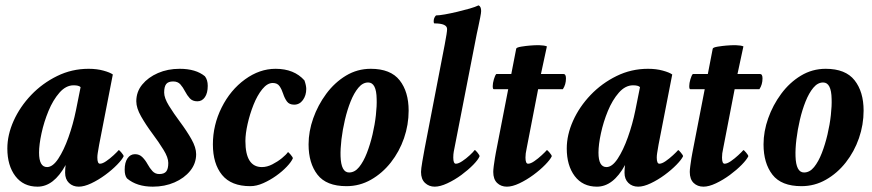

<svg xmlns="http://www.w3.org/2000/svg" viewBox="-20 -699 3300 727"><path d="M122.1 7.8Q68.4 7.8 38.1 -32.2Q7.8 -72.3 7.8 -136.7Q7.8 -188.5 31.7 -241.7Q55.7 -294.9 98.1 -339.4Q140.6 -383.8 196.3 -411.1Q252 -438.5 315.4 -438.5Q346.7 -438.5 371.6 -431.6Q396.5 -424.8 407.2 -417L355.5 -151.4Q351.6 -128.9 350.1 -119.6Q348.6 -110.4 348.6 -102.5Q348.6 -79.1 358.4 -79.1Q368.2 -79.1 382.3 -88.9Q396.5 -98.6 410.2 -111.3Q423.8 -124 429.7 -130.9Q431.6 -130.9 439.9 -121.1Q448.2 -111.3 448.2 -107.4Q442.4 -94.7 423.3 -75.2Q404.3 -55.7 378.4 -36.6Q352.5 -17.6 325.7 -4.9Q298.8 7.8 278.3 7.8Q255.9 7.8 241.2 -6.3Q226.6 -20.5 226.6 -44.9Q226.6 -52.7 227.1 -60.1Q227.5 -67.4 228.5 -74.2Q183.6 7.8 122.1 7.8ZM158.2 -66.4Q179.7 -66.4 200.7 -98.1Q221.7 -129.9 239.3 -179.2Q256.8 -228.5 267.6 -281.2L285.2 -369.1Q278.3 -376 258.8 -376Q229.5 -376 205.1 -348.1Q180.7 -320.3 163.6 -278.8Q146.5 -237.3 137.2 -194.3Q127.9 -151.4 127.9 -121.1Q127.9 -66.4 158.2 -66.4Z M558.6 7.8Q498 7.8 460.9 -23.4Q452.1 -34.2 452.1 -56.6Q452.1 -84 462.9 -99.6Q473.6 -115.2 491.2 -115.2Q507.8 -115.2 519 -104Q530.3 -92.8 538.6 -77.6Q546.9 -62.5 557.1 -51.3Q567.4 -40 583 -40Q601.6 -40 609.4 -49.8Q617.2 -59.6 617.2 -82Q617.2 -102.5 599.1 -131.8Q581.1 -161.1 556.6 -193.8Q532.2 -226.6 514.2 -258.3Q496.1 -290 496.1 -315.4Q496.1 -351.6 518.6 -378.9Q541 -406.2 578.1 -422.4Q615.2 -438.5 660.2 -438.5Q721.7 -438.5 755.9 -410.2Q766.6 -396.5 766.6 -374Q766.6 -346.7 755.9 -331.1Q745.1 -315.4 727.5 -315.4Q709 -315.4 698.7 -326.7Q688.5 -337.9 680.7 -353Q672.9 -368.2 663.1 -379.4Q653.3 -390.6 635.7 -390.6Q617.2 -390.6 609.4 -380.9Q601.6 -371.1 601.6 -348.6Q601.6 -328.1 619.6 -298.8Q637.7 -269.5 662.1 -236.8Q686.5 -204.1 704.6 -172.4Q722.7 -140.6 722.7 -115.2Q722.7 -80.1 700.2 -52.2Q677.7 -24.4 640.6 -8.3Q603.5 7.8 558.6 7.8Z M927.7 5.9Q855.5 5.9 820.8 -36.6Q786.1 -79.1 786.1 -152.3Q786.1 -225.6 819.3 -292Q852.5 -358.4 907.7 -398.4Q962.9 -438.5 1023.4 -438.5Q1093.8 -438.5 1132.8 -394.5Q1139.6 -375 1139.6 -362.3Q1139.6 -337.9 1127 -320.3Q1114.3 -302.7 1093.8 -302.7Q1075.2 -302.7 1066.4 -314.9Q1057.6 -327.1 1052.2 -343.8Q1046.9 -360.4 1038.6 -372.6Q1030.3 -384.8 1012.7 -384.8Q992.2 -384.8 973.1 -361.3Q954.1 -337.9 939.9 -302.2Q925.8 -266.6 917.5 -229.5Q909.2 -192.4 909.2 -165Q909.2 -66.4 971.7 -66.4Q991.2 -66.4 1011.2 -76.7Q1031.2 -86.9 1047.4 -100.1Q1063.5 -113.3 1070.3 -123Q1072.3 -123 1080.6 -113.3Q1088.9 -103.5 1088.9 -99.6Q1083 -85.9 1065.9 -67.9Q1048.8 -49.8 1025.4 -33.2Q1002 -16.6 976.6 -5.4Q951.2 5.9 927.7 5.9Z M1292 5.9Q1215.8 5.9 1182.1 -37.6Q1148.4 -81.1 1148.4 -152.3Q1148.4 -201.2 1166 -251Q1183.6 -300.8 1215.3 -343.8Q1247.1 -386.7 1290 -412.6Q1333 -438.5 1383.8 -438.5Q1459 -438.5 1493.2 -395Q1527.3 -351.6 1527.3 -280.3Q1527.3 -226.6 1509.8 -175.8Q1492.2 -125 1460 -84Q1427.7 -43 1384.8 -18.6Q1341.8 5.9 1292 5.9ZM1301.8 -45.9Q1323.2 -45.9 1339.8 -66.4Q1356.4 -86.9 1369.1 -119.6Q1381.8 -152.3 1390.6 -189.9Q1399.4 -227.5 1403.3 -263.2Q1407.2 -298.8 1406.2 -324.2Q1405.3 -386.7 1374 -386.7Q1353.5 -386.7 1336.9 -366.7Q1320.3 -346.7 1307.6 -314.9Q1294.9 -283.2 1286.1 -245.6Q1277.3 -208 1272.9 -171.4Q1268.6 -134.8 1269.5 -107.4Q1271.5 -45.9 1301.8 -45.9Z M1626 7.8Q1604.5 7.8 1589.4 -6.3Q1574.2 -20.5 1574.2 -47.9Q1574.2 -58.6 1579.1 -87.4Q1584 -116.2 1587.9 -136.7L1664.1 -531.2Q1672.9 -577.1 1672.9 -588.9Q1672.9 -610.4 1625 -610.4Q1622.1 -610.4 1622.1 -618.2Q1622.1 -631.8 1630.9 -640.6Q1642.6 -640.6 1664.6 -644.5Q1686.5 -648.4 1711.4 -654.3Q1736.3 -660.2 1758.3 -666.5Q1780.3 -672.9 1792 -678.7Q1801.8 -674.8 1801.8 -657.2Q1801.8 -650.4 1798.3 -632.8Q1794.9 -615.2 1791 -597.2Q1787.1 -579.1 1785.2 -570.3L1698.2 -125Q1697.3 -120.1 1696.8 -114.7Q1696.3 -109.4 1696.3 -102.5Q1696.3 -79.1 1706.1 -79.1Q1715.8 -79.1 1730.5 -88.9Q1745.1 -98.6 1758.8 -111.3Q1772.5 -124 1777.3 -130.9Q1780.3 -130.9 1788.1 -121.1Q1795.9 -111.3 1795.9 -107.4Q1791 -94.7 1772 -75.2Q1752.9 -55.7 1727.1 -36.6Q1701.2 -17.6 1673.8 -4.9Q1646.5 7.8 1626 7.8Z M1899.4 7.8Q1877 7.8 1862.3 -6.3Q1847.7 -20.5 1847.7 -47.9Q1847.7 -55.7 1849.6 -70.8Q1851.6 -85.9 1854 -100.6Q1856.4 -115.2 1857.4 -120.1L1904.3 -361.3H1849.6Q1845.7 -361.3 1845.7 -373Q1845.7 -383.8 1850.1 -398.9Q1854.5 -414.1 1859.4 -418.9H1916L1934.6 -514.6Q1935.5 -519.5 1954.1 -522.5Q1972.7 -525.4 1985.4 -526.4Q2004.9 -528.3 2022.9 -527.8Q2041 -527.3 2050.8 -523.4L2028.3 -418.9H2113.3Q2123 -418.9 2123 -402.3Q2123 -378.9 2111.3 -361.3H2017.6L1974.6 -139.6Q1971.7 -126 1970.7 -118.2Q1969.7 -110.4 1969.7 -102.5Q1969.7 -79.1 1979.5 -79.1Q1989.3 -79.1 2003.4 -88.9Q2017.6 -98.6 2031.2 -111.3Q2044.9 -124 2050.8 -130.9Q2052.7 -130.9 2061 -121.1Q2069.3 -111.3 2069.3 -107.4Q2063.5 -94.7 2044.4 -75.2Q2025.4 -55.7 1999.5 -36.6Q1973.6 -17.6 1946.8 -4.9Q1919.9 7.8 1899.4 7.8Z M2240.2 7.8Q2186.5 7.8 2156.2 -32.2Q2126 -72.3 2126 -136.7Q2126 -188.5 2149.9 -241.7Q2173.8 -294.9 2216.3 -339.4Q2258.8 -383.8 2314.5 -411.1Q2370.1 -438.5 2433.6 -438.5Q2464.8 -438.5 2489.7 -431.6Q2514.6 -424.8 2525.4 -417L2473.6 -151.4Q2469.7 -128.9 2468.3 -119.6Q2466.8 -110.4 2466.8 -102.5Q2466.8 -79.1 2476.6 -79.1Q2486.3 -79.1 2500.5 -88.9Q2514.6 -98.6 2528.3 -111.3Q2542 -124 2547.9 -130.9Q2549.8 -130.9 2558.1 -121.1Q2566.4 -111.3 2566.4 -107.4Q2560.5 -94.7 2541.5 -75.2Q2522.5 -55.7 2496.6 -36.6Q2470.7 -17.6 2443.8 -4.9Q2417 7.8 2396.5 7.8Q2374 7.8 2359.4 -6.3Q2344.7 -20.5 2344.7 -44.9Q2344.7 -52.7 2345.2 -60.1Q2345.7 -67.4 2346.7 -74.2Q2301.8 7.8 2240.2 7.8ZM2276.4 -66.4Q2297.9 -66.4 2318.8 -98.1Q2339.8 -129.9 2357.4 -179.2Q2375 -228.5 2385.7 -281.2L2403.3 -369.1Q2396.5 -376 2377 -376Q2347.7 -376 2323.2 -348.1Q2298.8 -320.3 2281.7 -278.8Q2264.6 -237.3 2255.4 -194.3Q2246.1 -151.4 2246.1 -121.1Q2246.1 -66.4 2276.4 -66.4Z M2643.6 7.8Q2621.1 7.8 2606.4 -6.3Q2591.8 -20.5 2591.8 -47.9Q2591.8 -55.7 2593.8 -70.8Q2595.7 -85.9 2598.1 -100.6Q2600.6 -115.2 2601.6 -120.1L2648.4 -361.3H2593.8Q2589.8 -361.3 2589.8 -373Q2589.8 -383.8 2594.2 -398.9Q2598.6 -414.1 2603.5 -418.9H2660.2L2678.7 -514.6Q2679.7 -519.5 2698.2 -522.5Q2716.8 -525.4 2729.5 -526.4Q2749 -528.3 2767.1 -527.8Q2785.2 -527.3 2794.9 -523.4L2772.5 -418.9H2857.4Q2867.2 -418.9 2867.2 -402.3Q2867.2 -378.9 2855.5 -361.3H2761.7L2718.8 -139.6Q2715.8 -126 2714.8 -118.2Q2713.9 -110.4 2713.9 -102.5Q2713.9 -79.1 2723.6 -79.1Q2733.4 -79.1 2747.6 -88.9Q2761.7 -98.6 2775.4 -111.3Q2789.1 -124 2794.9 -130.9Q2796.9 -130.9 2805.2 -121.1Q2813.5 -111.3 2813.5 -107.4Q2807.6 -94.7 2788.6 -75.2Q2769.5 -55.7 2743.7 -36.6Q2717.8 -17.6 2690.9 -4.9Q2664.1 7.8 2643.6 7.8Z M3014.6 5.9Q2938.5 5.9 2904.8 -37.6Q2871.1 -81.1 2871.1 -152.3Q2871.1 -201.2 2888.7 -251Q2906.2 -300.8 2938 -343.8Q2969.7 -386.7 3012.7 -412.6Q3055.7 -438.5 3106.4 -438.5Q3181.6 -438.5 3215.8 -395Q3250 -351.6 3250 -280.3Q3250 -226.6 3232.4 -175.8Q3214.8 -125 3182.6 -84Q3150.4 -43 3107.4 -18.6Q3064.5 5.9 3014.6 5.9ZM3024.4 -45.9Q3045.9 -45.9 3062.5 -66.4Q3079.1 -86.9 3091.8 -119.6Q3104.5 -152.3 3113.3 -189.9Q3122.1 -227.5 3126 -263.2Q3129.9 -298.8 3128.9 -324.2Q3127.9 -386.7 3096.7 -386.7Q3076.2 -386.7 3059.6 -366.7Q3043 -346.7 3030.3 -314.9Q3017.6 -283.2 3008.8 -245.6Q3000 -208 2995.6 -171.4Q2991.2 -134.8 2992.2 -107.4Q2994.1 -45.9 3024.4 -45.9Z"/></svg>

Font: Crimson Text
Style: Bold Italic
Weight: 700
Italic angle: -11°
Designer: Sebastian Kosch
Foundry: Sebastian Kosch
Version: Version 1.100; ttfautohint (v1.8.4)